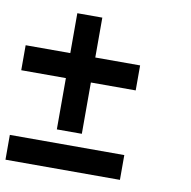

<svg xmlns="http://www.w3.org/2000/svg" viewBox="-77 -750 820 826"><g transform="rotate(10 333.5 -337.0)"><path d="M0 -108.3H500V0H0ZM500 -390.8H304.2V-166.7H195V-390.8H0V-500H195V-674.2H304.2V-500H500Z"/></g></svg>

Font: 0xA000-Squareish-Mono
Style: Squareish-Mono-Bold
Weight: 700
Version: Version 0.1